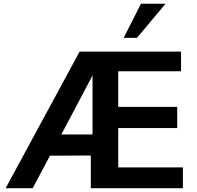

<svg xmlns="http://www.w3.org/2000/svg" viewBox="-20 -995 1041 1015"><path d="M855 -975.1 704.1 -794.9H633.8L725.1 -975.1ZM946.8 0H460V-172.9L244.1 -171.9L152.8 0H9.8L400.9 -722.2H937V-618.2H605V-430.2H917V-317.9H605V-109.9H946.8ZM469.2 -284.2V-596.2L304.2 -284.2Z"/></svg>

Font: Perun
Style: Bold
Weight: 700
Foundry: Copyright (c) Stefan Peev, Context Ltd, 2016
Version: Version 1.0000